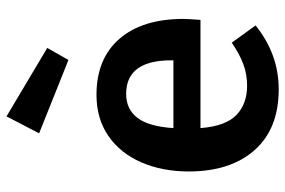

<svg xmlns="http://www.w3.org/2000/svg" viewBox="-163 -697 875 589"><g transform="rotate(-90 274.5 -402.5)"><path d="M508 -225H176Q182 -148 216 -115Q250 -82 306 -82Q341 -82 372 -93.5Q403 -105 438 -129L491 -56Q403 15 295 15Q174 15 108.5 -59Q43 -133 43 -261Q43 -342 71 -406.5Q99 -471 152 -507.5Q205 -544 278 -544Q389 -544 450 -473.5Q511 -403 511 -277Q511 -267 508 -225ZM384 -314Q384 -453 281 -453Q234 -453 207.5 -418.5Q181 -384 176 -308H384ZM422 -695 385 -630 160 -720 212 -820Z"/></g></svg>

Font: Fira Sans Medium
Style: Regular
Weight: 500
Designer: bBox Type GmbH & Carrois Corporate GbR & Edenspiekermann AG
Foundry: bBox Type GmbH & Carrois Corporate GbR & Edenspiekermann AG
Version: Version 4.301